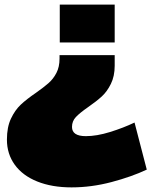

<svg xmlns="http://www.w3.org/2000/svg" viewBox="-20 -576 670 832"><path d="M239 -392V-556H477V-392ZM10 29Q10 -25 27.5 -62Q45 -99 70 -122.5Q95 -146 136 -174Q170 -198 190.5 -216Q211 -234 224.5 -260Q238 -286 238 -322V-337H477V-291Q477 -246 460.5 -212.5Q444 -179 421 -158Q398 -137 362 -112Q326 -87 309 -69Q292 -51 292 -26Q292 14 352 14Q399 14 457 -4Q515 -22 563 -45L616 159Q550 190 463 213Q376 236 290 236Q205 236 141.5 210.5Q78 185 44 138Q10 91 10 29Z"/></svg>

Font: Alfa Slab One
Style: Regular
Weight: 400
Designer: JM Sole
Foundry: JM Sole
Version: Version 2.000